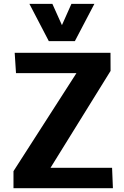

<svg xmlns="http://www.w3.org/2000/svg" viewBox="-20 -988 650 1008"><path d="M50.8 0V-89.4L381.3 -604H64L57.1 -710.9H560.1L560.5 -615.7L245.1 -106.9H568.4L572.8 0ZM236.3 -772 134.3 -967.8H254.9L305.2 -856L355 -967.8H475.6L373 -772Z"/></svg>

Font: Comme
Style: Bold
Weight: 700
Version: Version 1.000;gftools[0.9.27]